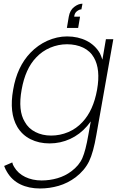

<svg xmlns="http://www.w3.org/2000/svg" viewBox="-20 -780 661 1065"><path d="M413.5 -625H351L361.5 -687.5Q368 -724 391.5 -741.5Q414.5 -759.5 437.5 -759.5L431.5 -728Q420 -728 406.5 -717.5Q393.5 -707.5 391.5 -687.5H424ZM608.5 -562.5 514.5 -31.5Q498 65.5 474 115Q449.5 165 400 203Q356 236 305.2 250.8Q254.5 265.5 202 265.5Q140 265.5 92.8 242.5Q45.5 219.5 18.5 173Q10.5 160.5 3 140.5L48 121Q51 135 58.5 146Q69 164 84.5 178Q100 192 119.8 201.5Q139.5 211 162.5 216Q185.5 221 210.5 221Q256 221 298.8 208.5Q341.5 196 376 170Q419 138 437 96.5Q455 55.5 470 -31.5L483.5 -106.5L463.5 -81Q423 -34 369 -9.2Q315 15.5 255 15.5Q196 15.5 149.5 -7.8Q103 -31 76 -76Q30 -154.5 53 -282.5Q74.5 -410 149 -487.5Q169 -508.5 193 -525.5Q217 -542.5 243 -554Q269 -565.5 296.5 -571.8Q324 -578 352 -578Q382 -578 409.8 -571.8Q437.5 -565.5 461 -553.5Q484.5 -541.5 503.2 -523.8Q522 -506 534.5 -483.5Q541 -470 548 -449L567.5 -562.5ZM518.5 -282.5Q538.5 -395.5 501 -460.5Q491 -478.5 475.8 -492.5Q460.5 -506.5 441.2 -515.8Q422 -525 399.2 -529.8Q376.5 -534.5 352 -534.5Q303.5 -534.5 258.5 -515.5Q213.5 -496.5 180 -460.5Q120.5 -398.5 100 -282.5Q79 -166.5 117.5 -104Q137.5 -67.5 176.2 -47.8Q215 -28 263.5 -28Q313 -28 358.5 -47.2Q404 -66.5 437.5 -103Q498 -167.5 518.5 -282.5Z"/></svg>

Font: Russisch Sans ExtraLight
Style: Italic
Weight: 200
Width: 4
Italic angle: -10°
Designer: Michael Sharanda (font) & Cristiano Sobral (main changes)
Foundry: Michael Sharanda
Version: Version 2.00;September 8, 2020;FontCreator 13.0.0.2681 64-bi